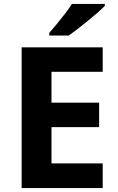

<svg xmlns="http://www.w3.org/2000/svg" viewBox="-20 -954 600 974"><path d="M501 0H89.8V-713.9H501V-589.8H241.2V-433.1H482.9V-309.1H241.2V-125H501ZM511.7 -923.8 475.1 -889.6Q467.8 -883.8 451.2 -869.9Q434.6 -856 425.3 -848.1Q399.9 -827.1 373.5 -806.6Q348.6 -787.6 329.1 -773.9H230V-787.1L267.6 -831.5Q291 -859.9 310.1 -884.8Q328.1 -907.7 344.7 -934.1H511.7Z"/></svg>

Font: Droid Sans Thai
Style: Bold
Weight: 700
Designer: Steve Matteson
Foundry: Ascender Corporation
Version: Version 1.00